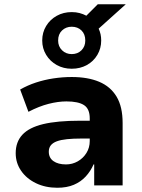

<svg xmlns="http://www.w3.org/2000/svg" viewBox="-20 -874 667 905"><path d="M250 11Q194 11 149.5 -10.5Q105 -32 79.5 -69Q54 -106 54 -152Q54 -205 85.5 -239Q117 -273 183.5 -289Q250 -305 357 -305H423V-221H364Q325 -221 296 -218Q267 -215 248 -208Q229 -201 219.5 -189Q210 -177 210 -159Q210 -130 232 -114.5Q254 -99 291 -99Q321 -99 346.5 -113.5Q372 -128 387.5 -153Q403 -178 403 -209V-316Q403 -361 376 -378.5Q349 -396 293 -396Q254 -396 209 -384.5Q164 -373 114 -347L75 -452Q110 -472 149.5 -485Q189 -498 232 -504.5Q275 -511 318 -511Q394 -511 447.5 -488.5Q501 -466 529.5 -418.5Q558 -371 558 -294V0H424V-99H421Q407 -67 384 -42Q361 -17 328 -3Q295 11 250 11ZM318 -550Q279 -550 247.5 -567.5Q216 -585 197.5 -615.5Q179 -646 179 -683Q179 -721 197.5 -751.5Q216 -782 247.5 -799.5Q279 -817 318 -817Q338 -817 355 -812.5Q372 -808 387 -800L441 -854H573L445 -739Q451 -726 454 -712.5Q457 -699 457 -683Q457 -646 439 -615.5Q421 -585 389.5 -567.5Q358 -550 318 -550ZM318 -619Q346 -619 364 -637Q382 -655 382 -683Q382 -713 364 -730.5Q346 -748 318 -748Q291 -748 272.5 -730.5Q254 -713 254 -683Q254 -655 272.5 -637Q291 -619 318 -619Z"/></svg>

Font: Nunito Sans 8pt ExtraBold
Style: Regular
Weight: 800
Version: Version 3.101;gftools[0.9.27]